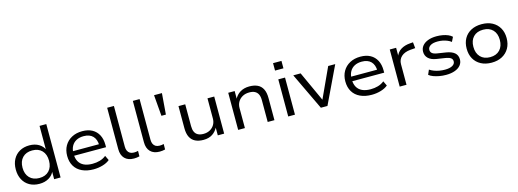

<svg xmlns="http://www.w3.org/2000/svg" viewBox="-5 -1573 6608 2449"><g transform="rotate(-15 3299.5 -349.0)"><path d="M306 9Q231 9 175.5 -22.5Q120 -54 89.5 -111.5Q59 -169 59 -245Q59 -322 89.5 -379Q120 -436 175.5 -467.5Q231 -499 305 -499Q377 -499 429.5 -467.5Q482 -436 503 -382H496V-705H585V0H500V-111H506Q485 -55 431.5 -23Q378 9 306 9ZM323 -63Q405 -63 451.5 -112Q498 -161 498 -245Q498 -330 451.5 -378.5Q405 -427 323 -427Q242 -427 195 -378.5Q148 -330 148 -245Q148 -161 195 -112Q242 -63 323 -63Z M1021 9Q934 9 869.5 -21Q805 -51 771 -108Q737 -165 737 -243Q737 -319 770 -376.5Q803 -434 863 -466.5Q923 -499 1003 -499Q1080 -499 1133.5 -469.5Q1187 -440 1216 -385Q1245 -330 1245 -254V-223H803V-283H1188L1168 -266Q1167 -347 1125 -390Q1083 -433 1004 -433Q948 -433 907.5 -411.5Q867 -390 845 -350Q823 -310 823 -255V-246Q823 -187 846 -146Q869 -105 914 -84Q959 -63 1025 -63Q1076 -63 1122 -76Q1168 -89 1205 -119L1235 -56Q1199 -25 1141 -8Q1083 9 1021 9Z M1554 9Q1475 9 1432 -35Q1389 -79 1389 -159V-705H1478V-167Q1478 -135 1489 -112Q1500 -89 1521 -77Q1542 -65 1572 -65Q1585 -65 1599.5 -66.5Q1614 -68 1627 -72L1626 0Q1609 4 1591.5 6.5Q1574 9 1554 9Z M1893 9Q1814 9 1771 -35Q1728 -79 1728 -159V-705H1817V-167Q1817 -135 1828 -112Q1839 -89 1860 -77Q1881 -65 1911 -65Q1924 -65 1938.5 -66.5Q1953 -68 1966 -72L1965 0Q1948 4 1930.5 6.5Q1913 9 1893 9Z M2031 -427 2008 -705H2112L2090 -427Z M2472 9Q2409 9 2364.5 -12.5Q2320 -34 2296.5 -80Q2273 -126 2273 -198V-490H2362V-202Q2362 -156 2376 -125.5Q2390 -95 2419 -80Q2448 -65 2491 -65Q2540 -65 2577.5 -86Q2615 -107 2635.5 -143Q2656 -179 2656 -224V-490H2745V0H2661V-111H2666Q2639 -55 2591 -23Q2543 9 2472 9Z M2930 0V-490H3015V-380H3010Q3036 -436 3087.5 -467.5Q3139 -499 3209 -499Q3273 -499 3317.5 -478Q3362 -457 3385.5 -411Q3409 -365 3409 -291V0H3320V-287Q3320 -335 3305.5 -365Q3291 -395 3262.5 -410Q3234 -425 3190 -425Q3138 -425 3100 -404Q3062 -383 3040.5 -347Q3019 -311 3019 -266V0Z M3580 -609V-707H3691V-609ZM3591 0V-490H3680V0Z M4022 0 3789 -490H3886L4077 -73H4058L4250 -490H4343L4109 0Z M4694 9Q4607 9 4542.5 -21Q4478 -51 4444 -108Q4410 -165 4410 -243Q4410 -319 4443 -376.5Q4476 -434 4536 -466.5Q4596 -499 4676 -499Q4753 -499 4806.5 -469.5Q4860 -440 4889 -385Q4918 -330 4918 -254V-223H4476V-283H4861L4841 -266Q4840 -347 4798 -390Q4756 -433 4677 -433Q4621 -433 4580.5 -411.5Q4540 -390 4518 -350Q4496 -310 4496 -255V-246Q4496 -187 4519 -146Q4542 -105 4587 -84Q4632 -63 4698 -63Q4749 -63 4795 -76Q4841 -89 4878 -119L4908 -56Q4872 -25 4814 -8Q4756 9 4694 9Z M5063 0V-490H5147V-373H5141Q5162 -432 5212 -463Q5262 -494 5334 -499L5373 -502L5381 -423L5316 -418Q5238 -411 5195.5 -372Q5153 -333 5153 -272V0Z M5675 9Q5629 9 5587 1.5Q5545 -6 5510 -19Q5475 -32 5452 -51L5479 -113Q5506 -95 5538.5 -83Q5571 -71 5606.5 -65Q5642 -59 5678 -59Q5741 -59 5776.5 -79Q5812 -99 5812 -134Q5812 -161 5791.5 -177Q5771 -193 5724 -201L5607 -219Q5537 -230 5501.5 -264.5Q5466 -299 5466 -351Q5466 -395 5492 -428Q5518 -461 5566.5 -480Q5615 -499 5682 -499Q5723 -499 5761.5 -492Q5800 -485 5832 -471.5Q5864 -458 5884 -438L5854 -378Q5831 -396 5802.5 -407.5Q5774 -419 5743 -425Q5712 -431 5680 -431Q5615 -431 5582 -409.5Q5549 -388 5549 -354Q5549 -327 5568.5 -310Q5588 -293 5631 -286L5747 -268Q5821 -256 5858 -224Q5895 -192 5895 -137Q5895 -93 5868 -60Q5841 -27 5791.5 -9Q5742 9 5675 9Z M6277 9Q6196 9 6136.5 -23Q6077 -55 6045 -112Q6013 -169 6013 -246Q6013 -322 6045 -379Q6077 -436 6136.5 -467.5Q6196 -499 6277 -499Q6358 -499 6417 -467.5Q6476 -436 6508.5 -379Q6541 -322 6541 -246Q6541 -169 6508.5 -112Q6476 -55 6417 -23Q6358 9 6277 9ZM6276 -64Q6358 -64 6404.5 -113Q6451 -162 6451 -246Q6451 -330 6404.5 -378Q6358 -426 6277 -426Q6195 -426 6148.5 -378Q6102 -330 6102 -246Q6102 -162 6148.5 -113Q6195 -64 6276 -64Z"/></g></svg>

Font: Nunito Sans 10pt SemiExpanded
Style: Regular
Weight: 400
Width: 6
Designer: Vernon Adams
Foundry: Vernon Adams
Version: Version 3.101;gftools[0.9.27]